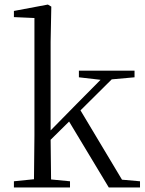

<svg xmlns="http://www.w3.org/2000/svg" viewBox="-20 -822 638 842"><path d="M326 -483 421 -472 315 -365 202 -250V-639L205 -793L190 -802L41 -774V-747L131 -743V-227L129 -36L41 -27V0H287V-27L204 -35L202 -209L283 -289L457 0H594V-27L515 -34L333 -338L470 -474L570 -483V-512H326Z"/></svg>

Font: Noto Serif CJK KR Light
Style: Regular
Weight: 300
Designer: Ryoko NISHIZUKA 西塚涼子 (kana & ideographs); Frank Grießhammer (Latin, Greek & Cyrillic); Wenlong ZHANG 张文龙 (bopomofo); San
Foundry: Adobe
Version: Version 2.001;hotconv 1.1.0;makeotfexe 2.6.0